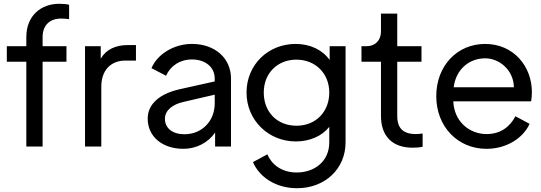

<svg xmlns="http://www.w3.org/2000/svg" viewBox="-20 -774 2855 1014"><path d="M119 0C119 0 119 -448 119 -448C119 -448 16 -448 16 -448C16 -448 16 -530 16 -530C16 -530 119 -530 119 -530C119 -530 119 -578 119 -578C119 -692 197 -754 293 -754C309 -754 333 -752 345 -749C345 -749 345 -673 345 -673C334 -675 312 -676 303 -676C245 -676 205 -643 205 -578C205 -578 205 -530 205 -530C205 -530 331 -530 331 -530C331 -530 331 -448 331 -448C331 -448 205 -448 205 -448C205 -448 205 0 205 0C205 0 119 0 119 0Z M655 -536C655 -536 698 -536 698 -536C698 -536 698 -454 698 -454C698 -454 642 -454 642 -454C566 -454 515 -404 515 -316C515 -316 515 0 515 0C515 0 429 0 429 0C429 0 429 -530 429 -530C429 -530 512 -530 512 -530C512 -530 512 -464 512 -464C540 -513 591 -536 655 -536Z M994 -542C1115 -542 1200 -467 1200 -359C1200 -359 1200 0 1200 0C1200 0 1116 0 1116 0C1116 0 1116 -74 1116 -74C1080 -21 1017 12 949 12C836 12 760 -54 760 -147C760 -225 823 -279 930 -303C930 -303 1114 -344 1114 -344C1114 -344 1114 -359 1114 -359C1114 -420 1064 -460 994 -460C930 -460 880 -426 857 -374C857 -374 780 -414 780 -414C810 -486 896 -542 994 -542ZM954 -65C1047 -65 1114 -135 1114 -228C1114 -228 1114 -274 1114 -274C1114 -274 950 -236 950 -236C890 -223 851 -190 851 -147C851 -97 891 -65 954 -65Z M1721 -530C1721 -530 1805 -530 1805 -530C1805 -530 1805 -22 1805 -22C1805 118 1696 220 1549 220C1437 220 1350 162 1316 82C1316 82 1392 41 1392 41C1413 92 1465 137 1547 137C1640 137 1719 79 1719 -22C1719 -22 1719 -104 1719 -104C1680 -55 1616 -27 1542 -27C1398 -27 1282 -139 1282 -285C1282 -433 1397 -542 1541 -542C1619 -542 1684 -510 1721 -457C1721 -457 1721 -530 1721 -530ZM1546 -110C1649 -110 1719 -185 1719 -285C1719 -386 1646 -459 1545 -459C1448 -459 1373 -390 1373 -285C1373 -182 1444 -110 1546 -110Z M2159 6C2052 6 1992 -55 1992 -162C1992 -162 1992 -448 1992 -448C1992 -448 1889 -448 1889 -448C1889 -448 1889 -530 1889 -530C1889 -530 1916 -530 1916 -530C1962 -530 1992 -561 1992 -608C1992 -608 1992 -702 1992 -702C1992 -702 2078 -702 2078 -702C2078 -702 2078 -530 2078 -530C2078 -530 2206 -530 2206 -530C2206 -530 2206 -448 2206 -448C2206 -448 2078 -448 2078 -448C2078 -448 2078 -162 2078 -162C2078 -128 2084 -66 2175 -66C2186 -66 2201 -67 2212 -69C2212 -69 2212 1 2212 1C2195 5 2174 6 2159 6Z M2789 -288C2789 -273 2788 -256 2785 -239C2785 -239 2374 -239 2374 -239C2378 -134 2457 -66 2550 -66C2625 -66 2674 -106 2702 -160C2702 -160 2777 -120 2777 -120C2744 -47 2658 12 2549 12C2397 12 2284 -106 2284 -266C2284 -426 2394 -542 2542 -542C2693 -542 2789 -423 2789 -288ZM2376 -313C2376 -313 2694 -313 2694 -313C2693 -401 2620 -466 2542 -466C2459 -466 2388 -409 2376 -313Z"/></svg>

Font: Preevio_Regular
Style: Regular
Weight: 500
Designer: Gumpita Rahayu
Foundry: Tokotype Studio
Version: ""